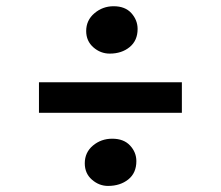

<svg xmlns="http://www.w3.org/2000/svg" viewBox="-20 -631 709 616"><path d="M332 -459Q302.5 -459 279.5 -479.2Q256.5 -499.5 256.5 -531.5Q256.5 -566 283 -588.5Q309.5 -611 344.5 -611Q381.5 -611 401.5 -588.8Q421.5 -566.5 421.5 -538Q421.5 -501 396 -480Q370.5 -459 332 -459ZM563.5 -367V-269H105V-367ZM252 -107Q252 -142 278.2 -164Q304.5 -186 340 -186Q377 -186 397.2 -164.2Q417.5 -142.5 417.5 -114Q417.5 -76 391.5 -55.2Q365.5 -34.5 326.5 -34.5Q298 -34.5 275 -54.5Q252 -74.5 252 -107Z"/></svg>

Font: Merriweather 24pt ExtraBold
Style: Regular
Weight: 800
Version: Version 2.100